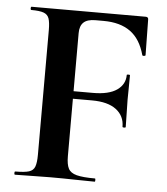

<svg xmlns="http://www.w3.org/2000/svg" viewBox="-48 -668 618 711"><g transform="rotate(5 261.0 -312.5)"><path d="M34 0Q31 0 31 -6Q31 -12 34 -12Q68 -12 84.5 -17Q101 -22 106.5 -37Q112 -52 112 -81V-544Q112 -573 107 -587.5Q102 -602 87 -607.5Q72 -613 41 -613Q38 -613 38 -619Q38 -625 41 -625H465Q475 -625 475 -616L477 -483Q477 -481 472 -480Q467 -479 465 -482Q449 -541 411 -568.5Q373 -596 311 -596H281Q251 -596 237 -583Q223 -570 223 -543V-85Q223 -55 231 -39.5Q239 -24 262 -18Q285 -12 330 -12Q332 -12 332 -6Q332 0 330 0Q296 0 256.5 -1Q217 -2 164 -2Q128 -2 94 -1Q60 0 34 0ZM415 -212Q415 -252 384 -275.5Q353 -299 294 -299H170V-327H295Q354 -327 384 -348Q414 -369 414 -404Q414 -406 420 -406Q426 -406 426 -404Q426 -370 425.5 -351.5Q425 -333 425 -313Q425 -288 426 -264Q427 -240 427 -212Q427 -209 421 -209Q415 -209 415 -212Z"/></g></svg>

Font: Cormorant
Style: Bold
Weight: 700
Designer: Christian Thalmann (Catharsis Fonts)
Foundry: Catharsis Fonts
Version: Version 4.000